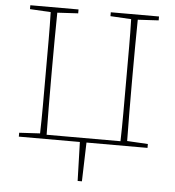

<svg xmlns="http://www.w3.org/2000/svg" viewBox="-58 -730 895 984"><g transform="rotate(5 389.0 -238.0)"><path d="M472 -656V-676H720V-656L613 -650Q612 -580 611.5 -510Q611 -440 611 -367V-310Q611 -239 611.5 -168Q612 -97 613 -26L720 -20V0H406L400 200H378L372 0H58V-20L165 -26Q167 -97 167 -168Q167 -239 167 -310V-367Q167 -438 167 -509Q167 -580 165 -650L58 -656V-676H306V-656L199 -650Q198 -580 197.5 -510Q197 -440 197 -367V-310Q197 -237 197.5 -165Q198 -93 199 -22H579Q581 -93 581 -165Q581 -237 581 -310V-367Q581 -438 581 -509Q581 -580 579 -650Z"/></g></svg>

Font: Source Serif 4 ExtraLight
Style: Regular
Weight: 200
Designer: Frank Grießhammer
Foundry: Adobe
Version: Version 4.005;hotconv 1.1.0;makeotfexe 2.6.0